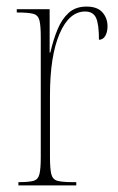

<svg xmlns="http://www.w3.org/2000/svg" viewBox="-20 -564 358 584"><path d="M36 0V-10H37Q68 -10 82 -14Q96 -18 100 -34.5Q104 -51 104 -86V-450Q104 -486 100 -502Q96 -518 81 -522Q66 -526 34 -526H31V-536H131V-404H133Q142 -443 155 -474.5Q168 -506 189 -525Q210 -544 243 -544Q276 -544 291.5 -526.5Q307 -509 307 -484Q307 -466 300 -454.5Q293 -443 281 -443Q281 -491 272 -510Q263 -529 239 -529Q190 -529 161 -461Q132 -393 132 -274V-86Q132 -51 136 -34.5Q140 -18 155 -14Q170 -10 201 -10H212V0Z"/></svg>

Font: Noto Serif Display ExtraCondensed Thin
Style: Regular
Weight: 100
Width: 2
Designer: Monotype Design Team
Foundry: Monotype Imaging Inc.
Version: Version 2.009